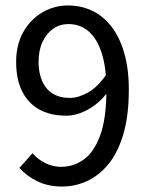

<svg xmlns="http://www.w3.org/2000/svg" viewBox="-20 -670 539 702"><path d="M207 12Q155 12 116 -7.5Q77 -27 51 -56L99 -110Q118 -87 146 -73.5Q174 -60 203 -60Q249 -60 286.5 -87Q324 -114 346.5 -175.5Q369 -237 369 -342Q369 -421 352.5 -474Q336 -527 305 -554.5Q274 -582 230 -582Q199 -582 174.5 -565Q150 -548 135.5 -517Q121 -486 121 -444Q121 -404 134 -374Q147 -344 172.5 -328Q198 -312 236 -312Q267 -312 303 -332.5Q339 -353 371 -401L374 -334Q345 -294 303.5 -270.5Q262 -247 222 -247Q166 -247 125 -269Q84 -291 61.5 -335Q39 -379 39 -444Q39 -506 65 -552.5Q91 -599 134.5 -624.5Q178 -650 229 -650Q276 -650 316.5 -631Q357 -612 387 -573.5Q417 -535 434 -477Q451 -419 451 -342Q451 -247 431 -179.5Q411 -112 376.5 -70Q342 -28 298.5 -8Q255 12 207 12Z"/></svg>

Font: Assistant ExtraLight Medium
Style: Regular
Weight: 500
Version: Version 3.000